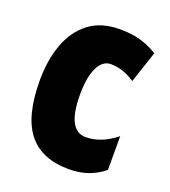

<svg xmlns="http://www.w3.org/2000/svg" viewBox="-111 -645 654 738"><g transform="rotate(20 216.5 -276.5)"><path d="M254 10Q142 10 87 -58.5Q32 -127 32 -274Q32 -355 55.5 -420.5Q79 -486 128.5 -524.5Q178 -563 257 -563Q303 -563 340 -552.5Q377 -542 410 -521L367 -392Q318 -425 268 -425Q235 -425 215.5 -386Q196 -347 196 -274Q196 -128 272 -128Q335 -128 396 -177V-39Q337 10 254 10Z"/></g></svg>

Font: Noto Sans ExtraCondensed Black
Style: Regular
Weight: 900
Width: 2
Designer: Monotype Design Team
Foundry: Monotype Imaging Inc.
Version: Version 2.013; ttfautohint (v1.8.4.7-5d5b)